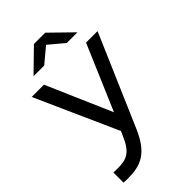

<svg xmlns="http://www.w3.org/2000/svg" viewBox="-277 -825 1107 1107"><g transform="rotate(-45 277.0 -271.0)"><path d="M36 111V194C48 194 60 195 71 195C174 195 247 169 308 26L548 -530H454L284 -132L111 -530H11L236 -27L224 0C183 96 143 112 72 112C61 112 49 112 36 111ZM103 -607H190L282 -684L374 -607H461L328 -737H236Z"/></g></svg>

Font: Chess Sans Medium
Style: Regular
Weight: 500
Designer: Wolf Bōese
Foundry: Wolf Bōese
Version: Version 7.223;Glyphs 3.3 (3306)